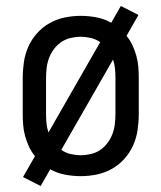

<svg xmlns="http://www.w3.org/2000/svg" viewBox="-20 -581 540 642"><path d="M116 41 57 11 97 -59Q85 -73 77 -90.5Q69 -108 64 -126Q59 -144 57.5 -162.5Q56 -181 56 -200V-320Q56 -347 60 -374Q64 -401 75 -425.5Q86 -450 104.5 -470.5Q123 -491 146.5 -504Q170 -517 196.5 -522.5Q223 -528 250 -528Q276 -528 302.5 -523Q329 -518 352 -505L384 -561L443 -531L403 -461Q415 -447 423 -429.5Q431 -412 436 -394Q441 -376 442.5 -357.5Q444 -339 444 -320V-200Q444 -173 440 -146Q436 -119 425 -94.5Q414 -70 395.5 -49.5Q377 -29 353.5 -16Q330 -3 303.5 2.5Q277 8 250 8Q224 8 197.5 3Q171 -2 148 -15ZM142 -138 315 -440Q301 -450 284 -454Q267 -458 250 -458Q233 -458 216 -454Q199 -450 185 -440.5Q171 -431 160.5 -417Q150 -403 144 -387Q138 -371 136 -354Q134 -337 134 -320V-200Q134 -184 135.5 -168.5Q137 -153 142 -138ZM250 -62Q267 -62 284 -66Q301 -70 315 -79.5Q329 -89 339.5 -103Q350 -117 356 -133Q362 -149 364 -166Q366 -183 366 -200V-320Q366 -336 364.5 -351.5Q363 -367 358 -382L185 -80Q199 -70 216 -66Q233 -62 250 -62Z"/></svg>

Font: HulyMono
Style: Regular
Weight: 400
Monospace: yes
Designer: Belleve Invis
Foundry: Belleve Invis
Version: Version 33.2.5; ttfautohint (v1.8.4)